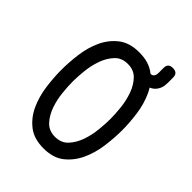

<svg xmlns="http://www.w3.org/2000/svg" viewBox="-230 -930 1061 1061"><g transform="rotate(45 300.0 -400.0)"><path d="M300 -80Q348 -80 377 -111.5Q406 -143 421.5 -187.5Q437 -232 442 -281.5Q447 -331 447 -367Q447 -402 442 -450.5Q437 -499 421.5 -543.5Q406 -588 377 -619Q348 -650 300 -650Q252 -650 223 -618.5Q194 -587 178.5 -542.5Q163 -498 158 -449.5Q153 -401 153 -366Q153 -330 158 -281Q163 -232 178.5 -187.5Q194 -143 223 -111.5Q252 -80 300 -80ZM300 10Q225 10 178.5 -26.5Q132 -63 106.5 -119Q81 -175 72 -241Q63 -307 63 -367Q63 -425 71.5 -490.5Q80 -556 105.5 -611.5Q131 -667 177.5 -703.5Q224 -740 300 -740Q375 -740 421.5 -704Q468 -668 493.5 -612.5Q519 -557 528 -492Q537 -427 537 -368Q537 -308 528 -241.5Q519 -175 493 -119Q467 -63 421 -26.5Q375 10 300 10ZM412 -635Q395 -635 387 -643Q379 -651 379 -668Q379 -685 386.5 -692.5Q394 -700 411 -700H430Q441 -700 448 -709Q455 -718 455 -735V-773Q455 -792 464 -801Q473 -810 492 -810Q511 -810 520.5 -801Q530 -792 530 -773V-730Q530 -687 505 -661Q480 -635 435 -635Z"/></g></svg>

Font: Maple Mono
Style: Regular
Weight: 400
Monospace: yes
Designer: subframe7536
Version: Version 7.300